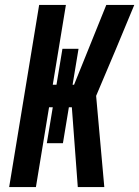

<svg xmlns="http://www.w3.org/2000/svg" viewBox="-20 -755 562 775"><path d="M17 0 138 -735H246L193 -413H208L232 -558H297L273 -413H279L409 -735H522L448 -557L368 -368L401 0H294L270 -322H258L234 -177H169L193 -322H178L125 0Z"/></svg>

Font: Iosevka SS18 Extrabold
Style: Italic
Weight: 800
Italic angle: -9°
Monospace: yes
Designer: Belleve Invis
Foundry: Belleve Invis
Version: Version 25.1.1; ttfautohint (v1.8.4)